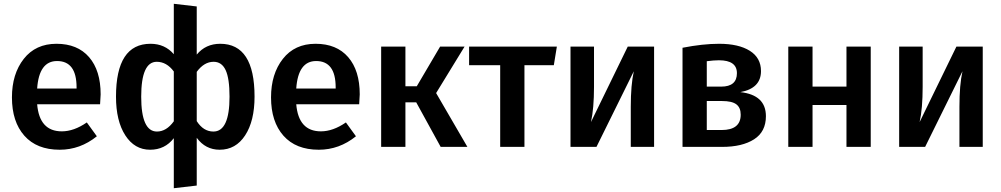

<svg xmlns="http://www.w3.org/2000/svg" viewBox="-20 -775 5280 1013"><path d="M511 -277Q511 -267 508 -225H176Q188 -82 306 -82Q370 -82 438 -129L491 -56Q403 15 295 15Q174 15 108.5 -59Q43 -133 43 -261Q43 -385 105.5 -464.5Q168 -544 278 -544Q389 -544 450 -473.5Q511 -403 511 -277ZM384 -308V-314Q384 -453 281 -453Q186 -453 176 -308Z M1142 -544Q1323 -544 1323 -265Q1323 -137 1273.5 -61Q1224 15 1139 15Q1064 15 1018 -48V204L897 218V-46Q850 15 772 15Q690 15 641 -61Q592 -137 592 -265Q592 -544 774 -544Q850 -544 897 -489V-755L1018 -741V-487Q1065 -544 1142 -544ZM808 -81Q858 -81 897 -135V-398Q859 -449 807 -449Q725 -449 725 -265Q725 -81 808 -81ZM1106 -81Q1191 -81 1191 -265Q1191 -361 1170.5 -405Q1150 -449 1107 -449Q1057 -449 1018 -396V-136Q1053 -81 1106 -81Z M1878 -277Q1878 -267 1875 -225H1543Q1555 -82 1673 -82Q1737 -82 1805 -129L1858 -56Q1770 15 1662 15Q1541 15 1475.5 -59Q1410 -133 1410 -261Q1410 -385 1472.5 -464.5Q1535 -544 1645 -544Q1756 -544 1817 -473.5Q1878 -403 1878 -277ZM1751 -308V-314Q1751 -453 1648 -453Q1553 -453 1543 -308Z M2431 -529 2281 -284 2446 0H2305L2176 -235H2119V0H1991V-529H2119V-320H2179L2302 -529Z M2918 -529 2902 -431H2747V0H2619V-431H2455V-529Z M3431 -529V0H3308V-212Q3308 -327 3324 -399L3127 0H2990V-529H3114V-317Q3114 -203 3098 -131L3292 -529Z M3886 -289Q4021 -274 4021 -162Q4021 -80 3958.5 -40Q3896 0 3790 0H3581V-523Q3688 -544 3774 -544Q3877 -544 3936 -507Q3995 -470 3995 -400Q3995 -309 3886 -289ZM3773 -457Q3746 -457 3709 -452V-318H3785Q3868 -318 3868 -389Q3868 -457 3773 -457ZM3787 -89Q3888 -89 3888 -170Q3888 -207 3865 -224.5Q3842 -242 3789 -242H3709V-89Z M4446 0V-221H4267V0H4139V-529H4267V-318H4446V-529H4574V0Z M5165 -529V0H5042V-212Q5042 -327 5058 -399L4861 0H4724V-529H4848V-317Q4848 -203 4832 -131L5026 -529Z"/></svg>

Font: FiraGO Medium
Style: Regular
Weight: 500
Designer: bBox Type
Foundry: bBox Type GmbH
Version: Version 1.001;PS 001.001;hotconv 1.0.88;makeotf.lib2.5.64775